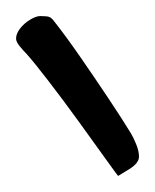

<svg xmlns="http://www.w3.org/2000/svg" viewBox="-50 -819 193 239"><path d="M97 -600Q96 -601 82 -620.5Q68 -640 48.5 -667Q29 -694 10.5 -718Q-8 -742 -17 -752Q-21 -756 -25.5 -761.5Q-30 -767 -30 -771Q-30 -777 -25 -783.5Q-20 -790 -12.5 -794.5Q-5 -799 0 -799Q8 -799 11 -798Q14 -797 17 -793Q32 -774 50 -748Q68 -722 85 -696.5Q102 -671 113 -653Q116 -648 119.5 -639.5Q123 -631 123 -624Q123 -616 111 -608.5Q99 -601 97 -600Z"/></svg>

Font: Briem Hand Thin
Style: Regular
Weight: 100
Designer: Gunnlaugur SE Briem, Eben Sorkin
Foundry: Sorkin Type Co.
Version: Version 1.003